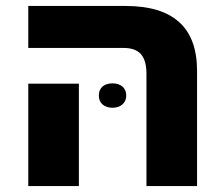

<svg xmlns="http://www.w3.org/2000/svg" viewBox="-20 -625 752 645"><path d="M472 0H642V-387C642 -533 562 -605 401 -605H75V-464H394C447 -464 472 -439 472 -376ZM312 -304C312 -277 332 -263 358 -263C383 -263 404 -277 404 -304C404 -332 383 -345 358 -345C332 -345 312 -332 312 -304ZM75 0H245V-344H75Z"/></svg>

Font: Noto Sans Hebrew Extra
Style: Regular
Weight: 800
Designer: Monotype Design Team
Foundry: Monotype Imaging Inc.
Version: Version 1.902